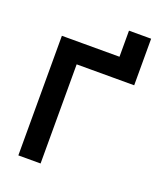

<svg xmlns="http://www.w3.org/2000/svg" viewBox="-152 -945 891 1046"><g transform="rotate(20 293.0 -422.5)"><path d="M79.6 0V-693.4H208.5V0ZM79.6 -574.7V-693.4H542V-574.7ZM413.6 -620.1V-844.7H542V-620.1Z"/></g></svg>

Font: Cascadia Mono
Style: Regular
Weight: 400
Monospace: yes
Designer: Aaron Bell
Foundry: Saja Typeworks
Version: Version 2102.003